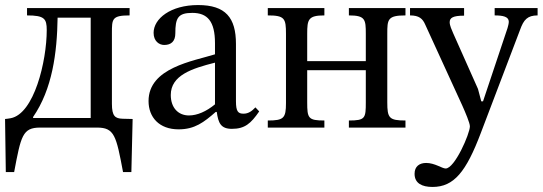

<svg xmlns="http://www.w3.org/2000/svg" viewBox="-20 -505 2148 760"><path d="M36 176C63 33 69 0 139 0H364C433 0 440 32 467 176H500L505 -34L465 -35C436 -36 423 -45 423 -94V-364C423 -367 423 -370 423 -374C423 -430 423 -444 493 -444V-473H87V-444C156 -444 165 -431 165 -386C165 -263 115 -54 22 -37C13 -35 7 -35 0 -34L3 176ZM111 -42C187 -152 206 -296 208 -435H339V-38H111Z M687 7C751 7 787 -21 834 -62H838C844 -18 854 5 898 5C949 5 973 -16 1006 -64L991 -80C977 -65 963 -55 944 -55C923 -55 914 -63 914 -104V-331C914 -435 873 -485 764 -485C655 -485 588 -431 588 -375C588 -342 610 -327 630 -327C658 -327 674 -342 674 -373C674 -433 684 -454 741 -454C801 -454 831 -421 831 -334V-290C745 -263 568 -237 568 -105C568 -41 610 7 687 7ZM831 -92C797 -64 761 -48 728 -48C685 -48 656 -79 656 -129C656 -207 740 -234 831 -257Z M1264 0V-28C1200 -28 1196 -37 1196 -100V-227H1428V-100C1428 -37 1426 -28 1361 -28V0H1585V-28C1520 -28 1513 -38 1513 -100V-371C1513 -428 1514 -444 1585 -444V-473H1361V-444C1426 -444 1428 -428 1428 -371V-263H1196V-371C1196 -428 1200 -444 1264 -444V-473H1040V-444C1107 -444 1112 -432 1112 -371V-97C1112 -37 1103 -28 1040 -28V0Z M1692 235C1777 235 1825 175 1883 22L2039 -388C2053 -427 2068 -444 2108 -444V-473H1938V-444C1971 -444 1994 -439 1994 -419C1994 -412 1991 -401 1989 -394L1892 -104H1885L1872 -153L1774 -373C1768 -387 1760 -404 1760 -417C1760 -434 1772 -443 1817 -443V-473H1603V-444C1639 -444 1653 -431 1663 -408L1810 -87C1822 -60 1840 -18 1840 -5C1840 24 1780 162 1744 162C1730 162 1701 140 1667 140C1641 140 1621 153 1621 183C1621 221 1651 235 1692 235Z"/></svg>

Font: STIX Two Text
Style: Regular
Weight: 400
Designer: Ross Mills, John Hudson & Paul Hanslow, Tiro Typeworks Ltd; with prior portions MicroPress Inc., and Coen Hoffman.
Foundry: Tiro Typeworks Ltd
Version: Version 2.13 b171